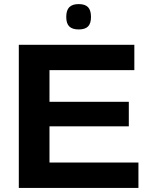

<svg xmlns="http://www.w3.org/2000/svg" viewBox="-20 -919 727 939"><path d="M72 0V-700H637V-576H222V-421H610V-301H222V-124H657V0ZM365 -775Q334 -775 319 -789.5Q304 -804 304 -836Q304 -869 319 -884Q334 -899 365 -899Q396 -899 410.5 -884Q425 -869 425 -836Q425 -804 410.5 -789.5Q396 -775 365 -775Z"/></svg>

Font: Georama SemiExpanded SemiBold
Style: Regular
Weight: 600
Width: 6
Designer: Jean-Baptiste Levee
Foundry: Production Type
Version: Version 1.001